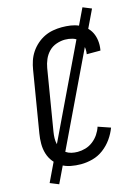

<svg xmlns="http://www.w3.org/2000/svg" viewBox="-133 -893 765 1050"><g transform="rotate(-15 250.0 -368.0)"><path d="M212 8Q183 8 154.5 2.5Q126 -3 103 -17Q80 -31 63 -52.5Q46 -74 38 -100.5Q30 -127 30 -156Q30 -185 35 -214L92 -559Q96 -584 104 -608Q112 -632 126.5 -654Q141 -676 161.5 -694Q182 -712 205 -723Q228 -734 253 -738.5Q278 -743 303 -743Q328 -743 352.5 -739.5Q377 -736 398 -726.5Q419 -717 436.5 -701.5Q454 -686 464 -665.5Q474 -645 477 -620.5Q480 -596 476 -571L475 -565H397L398 -569Q401 -590 396.5 -611Q392 -632 378.5 -646.5Q365 -661 344.5 -667Q324 -673 302 -673Q279 -673 254 -664.5Q229 -656 211 -637.5Q193 -619 183 -595.5Q173 -572 169 -548L112 -203Q109 -185 108.5 -167.5Q108 -150 112 -133.5Q116 -117 124.5 -103Q133 -89 146.5 -79.5Q160 -70 177 -66Q194 -62 212 -62Q234 -62 256.5 -68.5Q279 -75 298.5 -90Q318 -105 331.5 -125Q345 -145 352 -167L422 -143Q410 -111 389.5 -82Q369 -53 340.5 -31.5Q312 -10 278.5 -1Q245 8 212 8ZM68 83 19 63 441 -819 490 -799Z"/></g></svg>

Font: Iosevka Algr
Style: Italic
Weight: 400
Italic angle: -9°
Monospace: yes
Designer: Belleve Invis
Foundry: Belleve Invis
Version: Version 26.0.2; ttfautohint (v1.8.3)